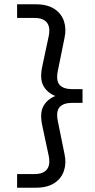

<svg xmlns="http://www.w3.org/2000/svg" viewBox="-20 -770 446 898"><path d="M146 -750Q201 -750 234 -728.5Q267 -707 279 -671.5Q291 -636 282 -594L251 -441Q241 -394 258.5 -373.5Q276 -353 319 -353H366V-289H319Q276 -289 258.5 -268.5Q241 -248 251 -201L282 -48Q291 -7 279 29Q267 65 234 86.5Q201 108 146 108H60V44H142Q183 44 200 21.5Q217 -1 207 -45L178 -181Q165 -241 183 -273.5Q201 -306 239 -321Q201 -336 183 -368.5Q165 -401 178 -461L207 -597Q217 -641 200 -663.5Q183 -686 142 -686H60V-750Z"/></svg>

Font: Instrument Sans
Style: Regular
Weight: 400
Designer: Rodrigo Fuenzalida
Foundry: fragTYPE
Version: Version 1.000;gftools[0.9.28]